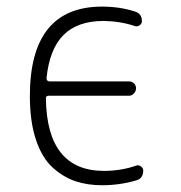

<svg xmlns="http://www.w3.org/2000/svg" viewBox="-20 -547 540 574"><path d="M285.2 6.8Q241.2 6.8 205.1 -5.4Q168.9 -17.6 137.2 -46.4Q105.5 -75.2 87.4 -129.4Q69.3 -183.6 69.3 -259.8Q69.3 -526.4 284.2 -527.3Q337.9 -527.3 382.8 -512.7Q404.3 -506.8 404.3 -483.4Q404.3 -476.6 397.9 -471.7Q391.6 -466.8 383.8 -468.8Q341.8 -483.4 290 -484.4Q211.9 -484.4 169.9 -442.4Q127.9 -400.4 119.1 -313.5Q119.1 -304.7 127 -303.7H365.2Q374 -303.7 380.4 -297.9Q386.7 -292 386.7 -283.2Q386.7 -274.4 380.4 -267.6Q374 -260.7 365.2 -260.7H125Q117.2 -260.7 117.2 -252.9Q120.1 -36.1 291 -36.1Q341.8 -36.1 386.7 -51.8Q393.6 -54.7 400.9 -49.8Q408.2 -44.9 408.2 -37.1Q408.2 -13.7 387.7 -7.8Q337.9 6.8 285.2 6.8Z"/></svg>

Font: Rounded-X Mgen+ 2m light
Style: Regular
Weight: 200
Designer: [Source Han Sans]
Ryoko NISHIZUKA  (kana & ideographs); Paul D. Hunt (Latin, Greek & Cyrillic); Wenlong ZHANG  (bopomofo
Version: Version 1.059.20150602